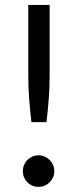

<svg xmlns="http://www.w3.org/2000/svg" viewBox="-20 -736 309 764"><path d="M177.5 -716.5V-430.5Q177.5 -408 176.5 -386.5Q175.5 -365 174 -343.2Q172.5 -321.5 170.2 -298.8Q168 -276 165 -250H105Q102 -276 99.8 -298.8Q97.5 -321.5 96 -343.2Q94.5 -365 93.5 -386.5Q92.5 -408 92.5 -430.5V-716.5ZM71 -55Q71 -68 75.8 -79.5Q80.5 -91 89 -99.5Q97.5 -108 108.8 -113Q120 -118 133.5 -118Q146.5 -118 157.8 -113Q169 -108 177.5 -99.5Q186 -91 191 -79.5Q196 -68 196 -55Q196 -41.5 191 -30.2Q186 -19 177.5 -10.5Q169 -2 157.8 2.8Q146.5 7.5 133.5 7.5Q120 7.5 108.8 2.8Q97.5 -2 89 -10.5Q80.5 -19 75.8 -30.2Q71 -41.5 71 -55Z"/></svg>

Font: Lato-Regular
Style: Regular
Weight: 400
Designer: Lukasz Dziedzic with Adam Twardoch and Botio Nikoltchev
Foundry: tyPoland Lukasz Dziedzic
Version: Version 2.015; 2015-08-06; http://www.latofonts.com/